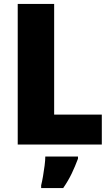

<svg xmlns="http://www.w3.org/2000/svg" viewBox="-20 -734 566 975"><path d="M70 0V-714H255V-152H497V0ZM376 72Q361 112 344 147.5Q327 183 301 221H189V207Q194 187 198.5 160.5Q203 134 206.5 107Q210 80 210 61H376Z"/></svg>

Font: Noto Sans Sinhala UI SemiCondensed Black
Style: Regular
Weight: 900
Width: 4
Designer: Jelle Bosma - Monotype Design Team
Foundry: Monotype Imaging Inc.
Version: Version 2.006; ttfautohint (v1.8.4.7-5d5b)